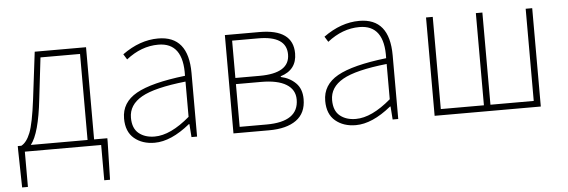

<svg xmlns="http://www.w3.org/2000/svg" viewBox="-48 -688 3031 1025"><g transform="rotate(-5 1467.5 -175.5)"><path d="M403 -33V-494H191L165 -272Q145 -91 99 -33ZM438 -33H509V-13L504 189H473V0H64V189H33L29 -13V-33H48Q77 -48 96.5 -97Q116 -146 132 -274L163 -527H438Z M759 13Q693 13 650 -23Q607 -59 607 -130Q607 -216 688.5 -262Q770 -308 951 -329Q957 -507 823 -507Q732 -507 651 -443L633 -472Q727 -540 825 -540Q987 -540 987 -341V0H957L952 -70H949Q847 13 759 13ZM762 -20Q847 -20 951 -109V-298Q784 -280 714 -240Q644 -200 644 -131Q644 -74 677 -47Q710 -20 762 -20Z M1182 0V-527H1367Q1547 -527 1547 -397Q1547 -309 1460 -282V-278Q1507 -268 1539 -236.5Q1571 -205 1571 -150Q1571 -75 1519 -37.5Q1467 0 1373 0ZM1218 -294H1348Q1509 -294 1509 -395Q1509 -494 1358 -494H1218ZM1218 -32H1362Q1534 -32 1534 -151Q1534 -204 1487.5 -232.5Q1441 -261 1353 -261H1218Z M1837 13Q1771 13 1728 -23Q1685 -59 1685 -130Q1685 -216 1766.5 -262Q1848 -308 2029 -329Q2035 -507 1901 -507Q1810 -507 1729 -443L1711 -472Q1805 -540 1903 -540Q2065 -540 2065 -341V0H2035L2030 -70H2027Q1925 13 1837 13ZM1840 -20Q1925 -20 2029 -109V-298Q1862 -280 1792 -240Q1722 -200 1722 -131Q1722 -74 1755 -47Q1788 -20 1840 -20Z M2260 0V-527H2296V-33H2527V-527H2562V-33H2794V-527H2829V0Z"/></g></svg>

Font: Noto Sans Korean Thin
Style: Regular
Weight: 250
Designer: Ryoko NISHIZUKA  (kana & ideographs); Paul D. Hunt (Latin, Greek & Cyrillic); Wenlong ZHANG  (bopomofo); Sandoll Communi
Foundry: Adobe Systems Incorporated
Version: Version 1.0001;PS 1;hotconv 1.0.78;makeotf.lib2.5.61930